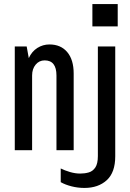

<svg xmlns="http://www.w3.org/2000/svg" viewBox="-20 -740 640 946"><path d="M52.8 0V-511H111.5L121.8 -453.8Q136.8 -486.5 164.1 -503.8Q191.5 -521 223.5 -521Q279.5 -521 311.2 -483.4Q343 -445.8 343 -377.8V0H258.2V-368Q258.2 -442.5 200 -442.5Q173 -442.5 155.6 -421.5Q138.2 -400.5 138.2 -368V0ZM396 186Q363.5 186 332.5 178.1Q301.5 170.2 279.2 157.5V90Q298.5 99.8 324.6 107.5Q350.8 115.2 375 115.2Q397.5 115.2 417.4 109.5Q437.2 103.8 449.8 85Q462.2 66.2 462.2 28.8V-511H547.8V30Q547.8 109.8 505.9 147.9Q464 186 396 186ZM435.2 -610V-720H560V-610Z"/></svg>

Font: Chivo Mono Medium
Style: Regular
Weight: 500
Monospace: yes
Designer: Hector Gatti
Foundry: Omnibus-Type
Version: Version 1.008